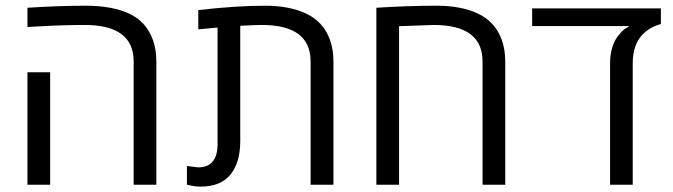

<svg xmlns="http://www.w3.org/2000/svg" viewBox="-20 -660 2405 686"><path d="M526.4 -517.1Q538.6 -482.9 538.6 -439.5V0H457.5V-440.4Q457.5 -570.8 282.7 -570.8Q205.6 -570.8 112.3 -565.4L78.1 -563.5V-632.3Q191.9 -639.6 286.4 -639.6Q380.9 -639.6 441.9 -611.1Q502.9 -582.5 526.4 -517.1ZM159.2 0H78.1V-401.9H159.2Z M696.8 6.8Q675.3 6.8 647.9 0V-66.9Q683.6 -62 687.5 -62Q757.3 -62 757.3 -145V-561.5L688.5 -555.2V-624Q824.7 -639.6 926.8 -639.6Q1013.7 -639.6 1073.2 -611.8Q1135.7 -582.5 1159.2 -517.1Q1171.4 -482.9 1171.4 -439.5V0H1089.8V-440.4Q1089.8 -570.8 915.5 -570.8Q894 -570.8 838.4 -567.9V-156.2Q838.4 -79.1 803.2 -36.1Q768.1 6.8 696.8 6.8Z M1324.7 0V-632.3Q1438.5 -639.6 1540.5 -639.6Q1627.4 -639.6 1687 -611.8Q1749.5 -582.5 1772.9 -517.1Q1785.2 -482.9 1785.2 -439.5V0H1704.1V-440.4Q1704.1 -570.8 1529.3 -570.8L1405.8 -566.4V0Z M2341.3 -629.9V-574.2Q2240.7 -545.4 2240.7 -433.6V0H2159.7V-433.6Q2159.7 -462.4 2166.5 -486.6Q2173.3 -510.7 2183.1 -524.4Q2203.1 -552.7 2219.2 -561L2226.1 -564.5V-566.9H1881.3V-629.9Z"/></svg>

Font: Open Sans Hebrew
Style: Regular
Weight: 400
Foundry: Ascender Corporation, Yanek Iontef
Version: Version 2.001;PS 002.001;hotconv 1.0.70;makeotf.lib2.5.58329